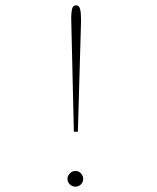

<svg xmlns="http://www.w3.org/2000/svg" viewBox="-20 -688 590 720"><path d="M257 -194 247 -621Q247 -639 250 -653.5Q253 -668 266 -668Q277 -668 280.5 -653.5Q284 -639 284 -611L272 -194ZM263 12Q251 12 242 3.5Q233 -5 233 -17Q233 -29 242 -38Q251 -47 263 -47Q275 -47 283.5 -38Q292 -29 292 -17Q292 -5 283.5 3.5Q275 12 263 12Z"/></svg>

Font: Inconsolata SemiExpanded ExtraLight
Style: Regular
Weight: 200
Width: 6
Monospace: yes
Designer: Raph Levien, Cyreal, Brenton Simpson
Foundry: Raph Levien, Cyreal, Google
Version: Version 3.001; ttfautohint (v1.8.2.53-6de2)